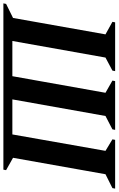

<svg xmlns="http://www.w3.org/2000/svg" viewBox="183 -897 700 1134"><g transform="rotate(90 533.0 -330.0)"><path d="M386 -660 383 -644 306 -603 208 -53H416L514 -603L442 -644L445 -660H733L730 -644L651 -603L553 -53H760L857 -603L789 -644L792 -660H1080L1077 -644L995 -603L898 -57L971 -16L968 0H-14L-11 -16L72 -57L169 -603L95 -644L98 -660Z"/></g></svg>

Font: Spectral SC
Style: Bold Italic
Weight: 700
Italic angle: -10°
Designer: Jean-Baptiste Levee
Foundry: Production Type
Version: Version 2.001